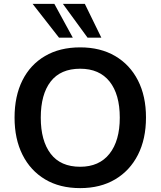

<svg xmlns="http://www.w3.org/2000/svg" viewBox="-20 -959 827 989"><path d="M55 -353Q55 -464 95.5 -545Q136 -626 212 -670.5Q288 -715 393 -715Q497 -715 573 -670.5Q649 -626 690.5 -545Q732 -464 732 -354Q732 -243 690.5 -161.5Q649 -80 573 -35Q497 10 393 10Q288 10 212.5 -35Q137 -80 96 -161.5Q55 -243 55 -353ZM190 -353Q190 -234 241 -167Q292 -100 393 -100Q491 -100 544 -167Q597 -234 597 -353Q597 -473 544.5 -539Q492 -605 393 -605Q292 -605 241 -539Q190 -473 190 -353ZM431 -765 304 -939H417L502 -765ZM284 -765 148 -939H260L355 -765Z"/></svg>

Font: Mulish ExtraLight
Style: Bold
Weight: 700
Version: Version 3.603